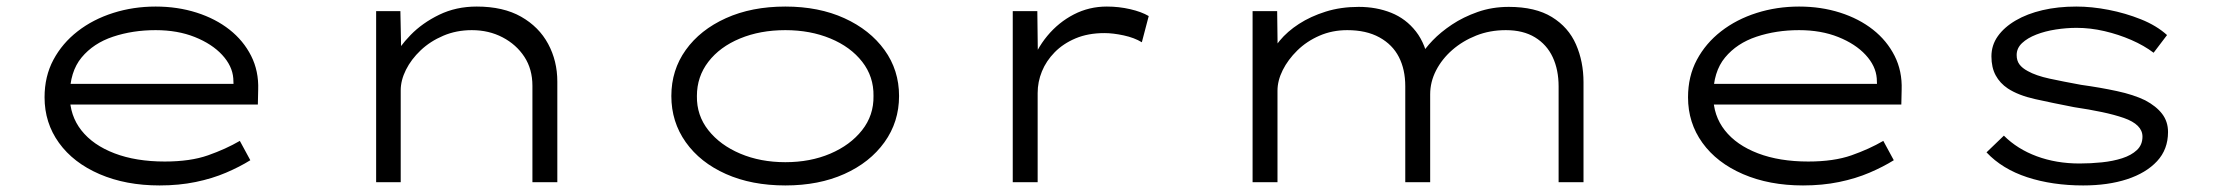

<svg xmlns="http://www.w3.org/2000/svg" viewBox="-20 -556 6760 586"><path d="M467 10Q364 10 284 -24.5Q204 -59 160 -120Q116 -181 116 -259Q116 -323 143 -373.5Q170 -424 217 -460.5Q264 -497 325.5 -516.5Q387 -536 455 -536Q522 -536 580 -517.5Q638 -499 680.5 -465.5Q723 -432 746.5 -385.5Q770 -339 768 -282L767 -237H185L174 -300H710L693 -293L692 -317Q689 -355 658 -388.5Q627 -422 574.5 -443Q522 -464 455 -464Q385 -464 325 -444Q265 -424 229 -380.5Q193 -337 193 -264Q193 -203 228.5 -158Q264 -113 329.5 -88Q395 -63 483 -63Q561 -63 615 -82Q669 -101 712 -126L744 -67Q712 -47 670 -29Q628 -11 577 -0.5Q526 10 467 10Z M1128 0V-522H1202L1205 -373L1178 -374Q1197 -412 1233 -449Q1269 -486 1320.5 -511Q1372 -536 1435 -536Q1516 -536 1570.5 -505Q1625 -474 1653 -422Q1681 -370 1681 -307V0H1605V-294Q1605 -345 1580.5 -382.5Q1556 -420 1514 -442Q1472 -464 1420 -464Q1373 -464 1333 -447Q1293 -430 1264 -402.5Q1235 -375 1219 -343Q1203 -311 1203 -280V0H1166Q1151 0 1141.5 0Q1132 0 1128 0Z M2377 10Q2274 10 2195.5 -25Q2117 -60 2073 -122Q2029 -184 2029 -263Q2029 -342 2073 -403.5Q2117 -465 2195.5 -500.5Q2274 -536 2377 -536Q2479 -536 2557 -500.5Q2635 -465 2679.5 -403.5Q2724 -342 2724 -263Q2724 -184 2679.5 -122Q2635 -60 2557 -25Q2479 10 2377 10ZM2377 -61Q2453 -61 2514 -87Q2575 -113 2611 -158.5Q2647 -204 2646 -263Q2647 -322 2611.5 -367.5Q2576 -413 2514.5 -438.5Q2453 -464 2377 -464Q2300 -464 2238.5 -438.5Q2177 -413 2142 -367.5Q2107 -322 2107 -263Q2106 -204 2142 -158.5Q2178 -113 2239.5 -87Q2301 -61 2377 -61Z M3071 0V-522H3146L3148 -357L3125 -352Q3142 -405 3176.5 -446.5Q3211 -488 3257.5 -512Q3304 -536 3358 -536Q3395 -536 3429.5 -528Q3464 -520 3486 -507L3465 -427Q3442 -441 3409.5 -448Q3377 -455 3351 -455Q3301 -455 3263 -439Q3225 -423 3199 -396.5Q3173 -370 3160 -338Q3147 -306 3147 -272V0Z M3803 0V-522H3878L3880 -367L3852 -376Q3862 -403 3885.5 -431.5Q3909 -460 3944.5 -483Q3980 -506 4026 -520.5Q4072 -535 4127 -535Q4181 -535 4226 -517Q4271 -499 4301.5 -460Q4332 -421 4342 -358L4313 -372L4316 -385Q4328 -407 4352.5 -432.5Q4377 -458 4411.5 -481Q4446 -504 4490 -519.5Q4534 -535 4585 -535Q4666 -535 4716.5 -504Q4767 -473 4790 -420.5Q4813 -368 4813 -305V0H4737V-292Q4737 -343 4719 -381.5Q4701 -420 4665 -442Q4629 -464 4576 -464Q4527 -464 4485.5 -447.5Q4444 -431 4412.5 -403.5Q4381 -376 4363 -341Q4345 -306 4345 -268V0H4269V-293Q4269 -344 4249.5 -382Q4230 -420 4190 -442Q4150 -464 4092 -464Q4046 -464 4007 -447Q3968 -430 3939.5 -402Q3911 -374 3895 -342Q3879 -310 3879 -279V0Z M5483 10Q5380 10 5300 -24.5Q5220 -59 5176 -120Q5132 -181 5132 -259Q5132 -323 5159 -373.5Q5186 -424 5233 -460.5Q5280 -497 5341.5 -516.5Q5403 -536 5471 -536Q5538 -536 5596 -517.5Q5654 -499 5696.5 -465.5Q5739 -432 5762.5 -385.5Q5786 -339 5784 -282L5783 -237H5201L5190 -300H5726L5709 -293L5708 -317Q5705 -355 5674 -388.5Q5643 -422 5590.5 -443Q5538 -464 5471 -464Q5401 -464 5341 -444Q5281 -424 5245 -380.5Q5209 -337 5209 -264Q5209 -203 5244.5 -158Q5280 -113 5345.5 -88Q5411 -63 5499 -63Q5577 -63 5631 -82Q5685 -101 5728 -126L5760 -67Q5728 -47 5686 -29Q5644 -11 5593 -0.5Q5542 10 5483 10Z M6338 10Q6244 10 6167.5 -15Q6091 -40 6043 -91L6096 -142Q6137 -101 6196.5 -79Q6256 -57 6327 -57Q6361 -57 6395 -60.5Q6429 -64 6457 -73Q6485 -82 6502 -98Q6519 -114 6519 -139Q6519 -176 6462 -196Q6433 -206 6395 -214Q6357 -222 6310 -229Q6243 -242 6191.5 -253.5Q6140 -265 6108 -286Q6084 -302 6071 -326Q6058 -350 6058 -384Q6058 -418 6077.5 -445.5Q6097 -473 6132 -493.5Q6167 -514 6214 -525Q6261 -536 6317 -536Q6364 -536 6415.5 -526Q6467 -516 6514.5 -497Q6562 -478 6594 -449L6553 -395Q6524 -417 6485 -434Q6446 -451 6403 -461Q6360 -471 6318 -471Q6287 -471 6254.5 -466Q6222 -461 6195 -450.5Q6168 -440 6151.5 -424.5Q6135 -409 6135 -388Q6135 -371 6143.5 -359.5Q6152 -348 6169 -339Q6194 -325 6235.5 -316Q6277 -307 6332 -297Q6390 -289 6441 -278Q6492 -267 6527 -250Q6561 -232 6579 -208.5Q6597 -185 6597 -153Q6597 -100 6563.5 -64Q6530 -28 6472 -9Q6414 10 6338 10Z"/></svg>

Font: Lexend Zetta Light
Style: Regular
Weight: 300
Designer: Bonnie Shaver-Troup, Thomas Jockin
Foundry: Lexend
Version: Version 1.007